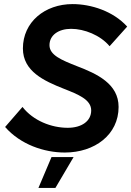

<svg xmlns="http://www.w3.org/2000/svg" viewBox="-20 -733 643 939"><path d="M297 13C443 13 560 -74 560 -210C560 -323 455 -372 355 -410C282 -439 222 -463 222 -512C222 -561 266 -592 328 -592C392 -592 471 -561 516 -507L602 -603C533 -679 425 -713 335 -713C199 -713 92 -625 92 -496C92 -384 196 -337 292 -299C363 -271 426 -246 426 -193C426 -141 380 -108 311 -108C231 -108 142 -143 90 -210L5 -112C80 -26 196 13 297 13ZM168 186H251L340 35H232Z"/></svg>

Font: Fixel Display SemiBold
Style: Italic
Weight: 600
Italic angle: -10°
Designer: AlfaBravo + MacPaw
Foundry: Kyrylo Tkachov, Marchela Mozhyna, Serhii Makarenko, Maria Weinstein, Zakhar Kryvoshyya
Version: Version 1.210;Glyphs 3.2 (3217)